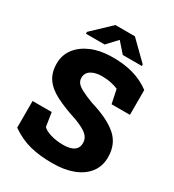

<svg xmlns="http://www.w3.org/2000/svg" viewBox="-212 -1018 1045 1150"><g transform="rotate(30 310.5 -443.0)"><path d="M330.6 10.3Q243.7 10.3 176.3 -6.3Q108.9 -22.9 42 -68.8V-253.4H174.3L189 -158.7Q204.6 -141.1 244.1 -129.2Q283.7 -117.2 330.6 -117.2Q429.7 -117.2 429.7 -186.5Q429.7 -218.3 405.3 -240.5Q380.9 -262.7 320.3 -286.1Q229 -315.4 170.4 -345.7Q111.8 -376 83.3 -417.5Q54.7 -459 54.7 -520.5Q54.7 -579.6 88.4 -623.8Q122.1 -668 181.2 -693.4Q240.2 -718.8 316.4 -720.2Q403.3 -722.2 470.2 -702.9Q537.1 -683.6 588.4 -644.5V-473.1H461.4L441.4 -568.4Q424.8 -576.7 394 -583.5Q363.3 -590.3 328.6 -590.3Q284.2 -590.3 254.9 -572.8Q225.6 -555.2 225.6 -520Q225.6 -501 236.8 -486.1Q248 -471.2 276.4 -456.3Q304.7 -441.4 355.5 -421.9Q476.6 -386.2 539.3 -332.8Q602.1 -279.3 602.1 -187.5Q602.1 -124.5 567.9 -80.3Q533.7 -36.1 472.7 -12.9Q411.6 10.3 330.6 10.3ZM117.2 -762.2V-774.9L244.1 -895.5H378.9L503.9 -772.9V-762.2H372.1L311 -831.5L246.6 -762.2Z"/></g></svg>

Font: Roboto Slab Black
Style: Regular
Weight: 900
Designer: Google
Version: Version 2.000; ttfautohint (v1.8.1.43-b0c9)